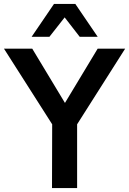

<svg xmlns="http://www.w3.org/2000/svg" viewBox="-36 -951 653 971"><path d="M227 0 228 -365 253 -283 -16 -705H127L300 -418H285L458 -705H597L329 -283L354 -365V0ZM124 -765 237 -931H345L458 -765H367L291 -863L214 -765Z"/></svg>

Font: Nunito Sans 10pt SemiCondensed
Style: Bold
Weight: 700
Width: 4
Designer: Vernon Adams
Foundry: Vernon Adams
Version: Version 3.101;gftools[0.9.27]